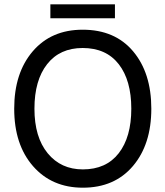

<svg xmlns="http://www.w3.org/2000/svg" viewBox="-20 -860 767 892"><path d="M514 -775H214V-840H514ZM365 12Q221 12 133.5 -88Q46 -188 46 -355Q46 -521 132 -621.5Q218 -722 364 -722Q514 -722 598.5 -621.5Q683 -521 683 -355Q683 -189 597.5 -88.5Q512 12 365 12ZM365 -73Q473 -73 531.5 -148Q590 -223 590 -355Q590 -487 531.5 -562Q473 -637 364 -637Q258 -637 199 -562Q140 -487 140 -355Q140 -223 201.5 -148Q263 -73 365 -73Z"/></svg>

Font: LXGW 975 Gothic SC
Style: Regular
Weight: 400
Version: Version 2.01;February 25, 2021